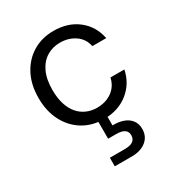

<svg xmlns="http://www.w3.org/2000/svg" viewBox="-187 -651 950 1029"><g transform="rotate(-30 288.0 -136.5)"><path d="M298 12Q226 12 170 -22Q114 -56 82 -117.5Q50 -179 50 -261Q50 -343 82 -404Q114 -465 170 -499Q226 -533 298 -533Q388 -533 448.5 -485.5Q509 -438 525 -358H439Q429 -407 389.5 -434Q350 -461 297 -461Q251 -461 214.5 -438.5Q178 -416 157 -371.5Q136 -327 136 -261Q136 -211 148 -173Q160 -135 181.5 -110Q203 -85 232.5 -72Q262 -59 297 -59Q333 -59 362.5 -71.5Q392 -84 412 -107.5Q432 -131 439 -164H525Q509 -85 448 -36.5Q387 12 298 12ZM221 260V207H313Q348 207 364.5 195Q381 183 381 159Q381 137 364.5 125.5Q348 114 313 114H264V-6H320V64Q358 63 387 73.5Q416 84 432.5 106Q449 128 449 160Q449 191 433.5 213.5Q418 236 390.5 248Q363 260 328 260Z"/></g></svg>

Font: DM Sans 10pt
Style: Regular
Weight: 400
Version: Version 4.004;gftools[0.9.30]